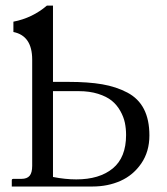

<svg xmlns="http://www.w3.org/2000/svg" viewBox="-20 -679 607 699"><path d="M172.9 -347.2V-34.7Q217.8 -25.9 257.8 -25.9Q341.8 -25.9 390.4 -65.7Q439 -105.5 439 -187.5Q439 -210.9 434.6 -232.2Q430.2 -253.4 418 -275.1Q405.8 -296.9 387 -312.3Q368.2 -327.6 337.2 -337.4Q306.2 -347.2 266.1 -347.2ZM97.2 -461.9Q97.2 -548.8 28.8 -562.5V-600.1Q97.7 -613.3 150.9 -658.7H172.9V-380.9H229.5Q301.3 -380.9 352.3 -372.1Q403.3 -363.3 443.6 -342Q483.9 -320.8 503.9 -282Q523.9 -243.2 523.9 -186Q523.9 -127 494.4 -84Q464.8 -41 418.7 -20.5Q372.6 0 316.9 0H22.9V-22.9Q22.9 -27.3 27.8 -27.8H57.6Q78.6 -27.8 87.9 -39.1Q97.2 -50.3 97.2 -75.2Z"/></svg>

Font: Libertinage
Style: b
Weight: 400
Designer: OSP
Foundry: OSP
Version: Version 1.0; 2008; OFL relea